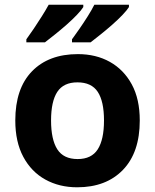

<svg xmlns="http://www.w3.org/2000/svg" viewBox="-20 -786 659 816"><path d="M574 -274Q574 -138 502.5 -64Q431 10 308 10Q232 10 172.5 -23Q113 -56 79 -119.5Q45 -183 45 -274Q45 -410 116 -483Q187 -556 311 -556Q388 -556 447 -523Q506 -490 540 -427.5Q574 -365 574 -274ZM197 -274Q197 -193 223.5 -151.5Q250 -110 310 -110Q369 -110 395.5 -151.5Q422 -193 422 -274Q422 -355 395.5 -395.5Q369 -436 309 -436Q250 -436 223.5 -395.5Q197 -355 197 -274ZM528 -756Q520 -743 501 -723Q482 -703 457 -681Q432 -659 407.5 -639.5Q383 -620 365 -606H286V-619Q300 -638 318 -664Q336 -690 353 -717Q370 -744 381 -766H528ZM334 -756Q326 -743 307 -723Q288 -703 263 -681Q238 -659 213.5 -639.5Q189 -620 171 -606H92V-619Q106 -638 123.5 -664Q141 -690 158 -717Q175 -744 187 -766H334Z"/></svg>

Font: Noto Sans Sinhala
Style: Bold
Weight: 700
Designer: Jelle Bosma - Monotype Design Team
Foundry: Monotype Imaging Inc.
Version: Version 2.006; ttfautohint (v1.8.4.7-5d5b)